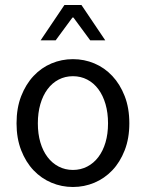

<svg xmlns="http://www.w3.org/2000/svg" viewBox="-20 -734 582 766"><path d="M46 -242Q46 -303 64.5 -350.5Q83 -398 114 -431Q145 -464 185.5 -481Q226 -498 271 -498Q316 -498 356.5 -481Q397 -464 428 -431Q459 -398 477.5 -350.5Q496 -303 496 -242Q496 -182 477.5 -134.5Q459 -87 428 -54.5Q397 -22 356.5 -5Q316 12 271 12Q226 12 185.5 -5Q145 -22 114 -54.5Q83 -87 64.5 -134.5Q46 -182 46 -242ZM131 -242Q131 -200 141 -166Q151 -132 169.5 -107.5Q188 -83 214 -69.5Q240 -56 271 -56Q302 -56 328 -69.5Q354 -83 372.5 -107.5Q391 -132 401 -166Q411 -200 411 -242Q411 -284 401 -318.5Q391 -353 372.5 -378Q354 -403 328 -416.5Q302 -430 271 -430Q240 -430 214 -416.5Q188 -403 169.5 -378Q151 -353 141 -318.5Q131 -284 131 -242ZM237 -714H305L400 -573H340L273 -664H269L202 -573H142Z"/></svg>

Font: Myanmar Sanpya
Style: Regular
Weight: 400
Designer: Danh Hong
Foundry: Google Inc.
Version: Version 2.00 November 22, 2015